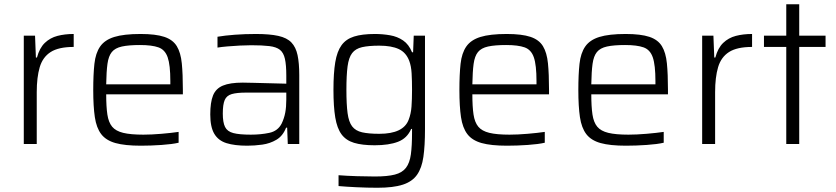

<svg xmlns="http://www.w3.org/2000/svg" viewBox="-20 -678 3934 904"><path d="M92 0V-510H145L149 -407H154Q166 -452 191 -476Q216 -500 250.5 -509Q285 -518 327 -518V-457Q256 -457 218.5 -433Q181 -409 167 -361.5Q153 -314 153 -244V0Z M643 8Q568 8 523.5 -4.5Q479 -17 456.5 -46.5Q434 -76 426.5 -126.5Q419 -177 419 -254Q419 -327 424.5 -377.5Q430 -428 451.5 -459Q473 -490 518 -504Q563 -518 642 -518Q713 -518 753.5 -504.5Q794 -491 812.5 -460.5Q831 -430 836 -379.5Q841 -329 841 -255V-234H480Q480 -176 485.5 -139Q491 -102 508 -81.5Q525 -61 560 -52.5Q595 -44 655 -44Q693 -44 740 -48Q787 -52 821 -57V-6Q791 1 740.5 4.5Q690 8 643 8ZM480 -281H782V-296Q782 -372 769.5 -408Q757 -444 726 -455Q695 -466 639 -466Q586 -466 554 -459Q522 -452 506.5 -433Q491 -414 486 -377.5Q481 -341 480 -281Z M1144 8Q1085 8 1046.5 -4Q1008 -16 989 -48Q970 -80 970 -139Q970 -196 983 -228.5Q996 -261 1029.5 -275Q1063 -289 1123 -289Q1138 -289 1173.5 -288Q1209 -287 1251 -286Q1293 -285 1328 -284V-322Q1328 -372 1321.5 -401Q1315 -430 1298 -443.5Q1281 -457 1248 -461Q1215 -465 1163 -465Q1140 -465 1110 -463.5Q1080 -462 1051 -459.5Q1022 -457 1004 -454V-505Q1039 -511 1086 -514.5Q1133 -518 1185 -518Q1250 -518 1290.5 -509Q1331 -500 1352 -478Q1373 -456 1381 -418.5Q1389 -381 1389 -325V0H1335L1332 -77H1327Q1312 -38 1281.5 -20Q1251 -2 1214.5 3Q1178 8 1144 8ZM1161 -44Q1208 -44 1248 -52.5Q1288 -61 1306 -96Q1318 -121 1323 -147.5Q1328 -174 1328 -209V-242H1139Q1095 -242 1071 -235Q1047 -228 1038 -207Q1029 -186 1029 -143Q1029 -102 1039.5 -80.5Q1050 -59 1078.5 -51.5Q1107 -44 1161 -44Z M1757 206Q1709 206 1657.5 203.5Q1606 201 1574 198V147Q1613 150 1660.5 151.5Q1708 153 1745 153Q1804 153 1839 144Q1874 135 1891.5 112Q1909 89 1914.5 49Q1920 9 1920 -53V-71H1916Q1897 -27 1854 -10.5Q1811 6 1744 6Q1685 6 1647 -5.5Q1609 -17 1588 -45.5Q1567 -74 1558.5 -125Q1550 -176 1550 -255Q1550 -334 1558.5 -385Q1567 -436 1588 -465Q1609 -494 1647 -506Q1685 -518 1745 -518Q1781 -518 1816 -512Q1851 -506 1878 -487.5Q1905 -469 1920 -432H1925L1928 -510H1981V-69Q1981 8 1973.5 60.5Q1966 113 1943.5 145Q1921 177 1876.5 191.5Q1832 206 1757 206ZM1766 -48Q1879 -48 1904 -114Q1915 -142 1917.5 -176Q1920 -210 1920 -255Q1920 -299 1918 -333Q1916 -367 1907 -391Q1892 -431 1857.5 -447Q1823 -463 1766 -463Q1716 -463 1685 -456Q1654 -449 1638 -428Q1622 -407 1616.5 -365.5Q1611 -324 1611 -255Q1611 -187 1616.5 -145.5Q1622 -104 1638 -83Q1654 -62 1685 -55Q1716 -48 1766 -48Z M2367 8Q2292 8 2247.5 -4.5Q2203 -17 2180.5 -46.5Q2158 -76 2150.5 -126.5Q2143 -177 2143 -254Q2143 -327 2148.5 -377.5Q2154 -428 2175.5 -459Q2197 -490 2242 -504Q2287 -518 2366 -518Q2437 -518 2477.5 -504.5Q2518 -491 2536.5 -460.5Q2555 -430 2560 -379.5Q2565 -329 2565 -255V-234H2204Q2204 -176 2209.5 -139Q2215 -102 2232 -81.5Q2249 -61 2284 -52.5Q2319 -44 2379 -44Q2417 -44 2464 -48Q2511 -52 2545 -57V-6Q2515 1 2464.5 4.5Q2414 8 2367 8ZM2204 -281H2506V-296Q2506 -372 2493.5 -408Q2481 -444 2450 -455Q2419 -466 2363 -466Q2310 -466 2278 -459Q2246 -452 2230.5 -433Q2215 -414 2210 -377.5Q2205 -341 2204 -281Z M2927 8Q2852 8 2807.5 -4.5Q2763 -17 2740.5 -46.5Q2718 -76 2710.5 -126.5Q2703 -177 2703 -254Q2703 -327 2708.5 -377.5Q2714 -428 2735.5 -459Q2757 -490 2802 -504Q2847 -518 2926 -518Q2997 -518 3037.5 -504.5Q3078 -491 3096.5 -460.5Q3115 -430 3120 -379.5Q3125 -329 3125 -255V-234H2764Q2764 -176 2769.5 -139Q2775 -102 2792 -81.5Q2809 -61 2844 -52.5Q2879 -44 2939 -44Q2977 -44 3024 -48Q3071 -52 3105 -57V-6Q3075 1 3024.5 4.5Q2974 8 2927 8ZM2764 -281H3066V-296Q3066 -372 3053.5 -408Q3041 -444 3010 -455Q2979 -466 2923 -466Q2870 -466 2838 -459Q2806 -452 2790.5 -433Q2775 -414 2770 -377.5Q2765 -341 2764 -281Z M3286 0V-510H3339L3343 -407H3348Q3360 -452 3385 -476Q3410 -500 3444.5 -509Q3479 -518 3521 -518V-457Q3450 -457 3412.5 -433Q3375 -409 3361 -361.5Q3347 -314 3347 -244V0Z M3682 0V-457H3577V-510H3682V-658H3743V-510H3867V-457H3743V0Z"/></svg>

Font: Saira Light
Style: Regular
Weight: 300
Designer: Hector Gatti with collaboration of the Omnibus-Type team
Foundry: Omnibus-Type
Version: Version 1.100; ttfautohint (v1.8.3)